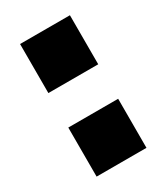

<svg xmlns="http://www.w3.org/2000/svg" viewBox="-132 -554 536 617"><g transform="rotate(-30 136.0 -246.0)"><path d="M43 -310V-492H228V-310ZM43 0V-182H228V0Z"/></g></svg>

Font: Nunito Sans 12pt Black
Style: Regular
Weight: 900
Designer: Vernon Adams
Foundry: Vernon Adams
Version: Version 3.101;gftools[0.9.27]